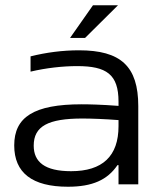

<svg xmlns="http://www.w3.org/2000/svg" viewBox="-20 -700 585 729"><path d="M280 -509C218 -509 156 -501 96 -486V-428C155 -442 218 -449 273 -449C384 -449 430 -418 430 -314V-298C364 -303 317 -304 290 -304C108 -304 34 -255 34 -148C34 -44 102 9 238 9C331 9 388 -17 426 -73H430V0H505V-297C505 -449 438 -509 280 -509ZM108 -147C108 -221 163 -250 293 -250C326 -250 380 -248 430 -244V-221C430 -107 369 -50 250 -50C150 -50 108 -85 108 -147ZM246 -556H303L428 -680H333Z"/></svg>

Font: LT Wave Light
Style: Regular
Weight: 300
Designer: Daniel Lyons
Version: Version 2.5 (Glyphs App)